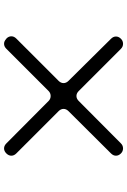

<svg xmlns="http://www.w3.org/2000/svg" viewBox="136 -818 612 923"><g transform="rotate(-90 441.5 -356.0)"><path d="M166 -80Q155 -91 155 -104Q155 -117 166 -128L369 -332Q380 -343 380 -356Q380 -369 369 -380L166 -583Q155 -594 155 -607Q155 -620 166 -631Q177 -642 190 -642Q203 -642 214 -631L418 -428Q428 -418 442 -418Q456 -418 466 -428L669 -631Q680 -642 693 -642Q706 -642 717 -631H718Q729 -620 729 -607Q729 -594 718 -583L515 -380Q504 -369 504 -356Q504 -343 515 -332L717 -128Q728 -117 728 -104Q728 -91 717 -80Q707 -70 693 -70Q679 -70 669 -80L466 -283Q455 -294 442 -294Q429 -294 418 -283L214 -80Q204 -70 190 -70Q176 -70 166 -80Z"/></g></svg>

Font: Higure Gothic Medium
Style: Regular
Weight: 500
Designer: Yoshimichi Ohira
Foundry: Positype
Version: Version 1.000